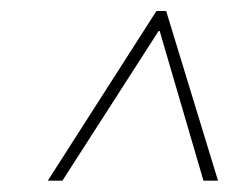

<svg xmlns="http://www.w3.org/2000/svg" viewBox="-20 -724 440 347"><path d="M264.6 -690.4H278.3L275.4 -668H261.7ZM66.4 -397.5 262.7 -704.1H280.3L374 -397.5H347.7L264.6 -681.6H275.4L92.8 -397.5Z"/></svg>

Font: Inter Tight Thin
Style: Italic
Weight: 250
Italic angle: -9.39999°
Designer: Rasmus Andersson
Foundry: rsms
Version: Version 3.004